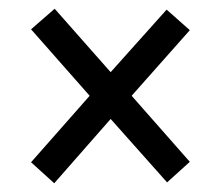

<svg xmlns="http://www.w3.org/2000/svg" viewBox="-20 -578 508 439"><path d="M104 -159 51 -207 185 -359 51 -511 105 -558 233 -413 361 -556 414 -509 281 -359 414 -208 362 -161 233 -306Z"/></svg>

Font: Noto Serif Ethiopic Condensed ExtraBold
Style: Regular
Weight: 800
Width: 3
Designer: Monotype Design Team
Foundry: Monotype Imaging Inc.
Version: Version 2.102; ttfautohint (v1.8.4.7-5d5b)